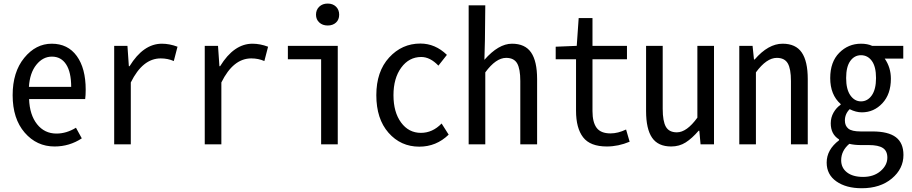

<svg xmlns="http://www.w3.org/2000/svg" viewBox="-20 -797 5034 1060"><path d="M281.2 11.7Q182.6 11.7 116.2 -64.9Q49.8 -141.6 49.8 -271.5Q49.8 -399.4 113.8 -477.5Q177.7 -555.7 265.6 -555.7Q354.5 -555.7 403.8 -487.8Q453.1 -419.9 453.1 -301.8Q453.1 -269.5 450.2 -250H140.6Q143.6 -163.1 184.6 -111.3Q225.6 -59.6 292 -59.6Q346.7 -59.6 399.4 -91.8L431.6 -33.2Q363.3 11.7 281.2 11.7ZM139.6 -317.4H373Q373 -398.4 345.2 -441.4Q317.4 -484.4 266.6 -484.4Q216.8 -484.4 180.7 -439.5Q144.5 -394.5 139.6 -317.4Z M610.4 0V-543.9H683.6L691.4 -431.6H695.3Q771.5 -555.7 874 -555.7Q916 -555.7 960 -539.1L939.5 -460Q906.2 -474.6 867.2 -474.6Q767.6 -474.6 702.1 -341.8V0Z M1110.4 0V-543.9H1183.6L1191.4 -431.6H1195.3Q1271.5 -555.7 1374 -555.7Q1416 -555.7 1460 -539.1L1439.5 -460Q1406.2 -474.6 1367.2 -474.6Q1267.6 -474.6 1202.1 -341.8V0Z M1752.9 0V-469.7H1569.3V-543.9H1844.7V0ZM1724.6 -715.8Q1724.6 -743.2 1742.7 -760.3Q1760.7 -777.3 1789.1 -777.3Q1817.4 -777.3 1835 -760.3Q1852.5 -743.2 1852.5 -715.8Q1852.5 -688.5 1835 -672.4Q1817.4 -656.2 1789.1 -656.2Q1760.7 -656.2 1742.7 -672.9Q1724.6 -689.5 1724.6 -715.8Z M2294.9 12.7Q2192.4 12.7 2125 -64Q2057.6 -140.6 2057.6 -271.5Q2057.6 -402.3 2128.4 -479.5Q2199.2 -556.6 2300.8 -556.6Q2382.8 -556.6 2447.3 -494.1L2400.4 -434.6Q2354.5 -482.4 2305.7 -482.4Q2238.3 -482.4 2195.3 -423.8Q2152.3 -365.2 2152.3 -271.5Q2152.3 -177.7 2194.3 -120.6Q2236.3 -63.5 2303.7 -63.5Q2368.2 -63.5 2418 -115.2L2457 -53.7Q2388.7 12.7 2294.9 12.7Z M2567.4 0V-767.6H2659.2L2657.2 -576.2L2654.3 -466.8Q2732.4 -555.7 2806.6 -555.7Q2878.9 -555.7 2912.1 -507.3Q2945.3 -459 2945.3 -360.4V0H2852.5V-349.6Q2852.5 -417 2835 -447.3Q2817.4 -477.5 2774.4 -477.5Q2717.8 -477.5 2659.2 -397.5V0Z M3330.1 11.7Q3238.3 11.7 3199.2 -39.1Q3160.2 -89.8 3160.2 -185.5V-469.7H3047.9V-539.1L3164.1 -543.9L3174.8 -697.3H3251V-543.9H3441.4V-469.7H3251V-183.6Q3251 -122.1 3273.9 -91.3Q3296.9 -60.5 3350.6 -60.5Q3391.6 -60.5 3436.5 -82L3456.1 -14.6Q3393.6 11.7 3330.1 11.7Z M3685.5 11.7Q3613.3 11.7 3580.1 -36.6Q3546.9 -85 3546.9 -183.6V-543.9H3638.7V-196.3Q3638.7 -127.9 3656.2 -97.2Q3673.8 -66.4 3716.8 -66.4Q3771.5 -66.4 3830.1 -147.5V-543.9H3921.9V0H3847.7L3840.8 -75.2H3836.9Q3800.8 -33.2 3765.6 -10.7Q3730.5 11.7 3685.5 11.7Z M4061.5 0V-543.9H4134.8L4142.6 -468.8H4146.5Q4221.7 -555.7 4300.8 -555.7Q4373 -555.7 4406.2 -507.3Q4439.5 -459 4439.5 -360.4V0H4346.7V-349.6Q4346.7 -417 4329.1 -447.3Q4311.5 -477.5 4268.6 -477.5Q4211.9 -477.5 4153.3 -397.5V0Z M4737.3 242.2Q4651.4 242.2 4597.7 204.6Q4543.9 167 4543.9 100.6Q4543.9 29.3 4612.3 -22.5V-27.3Q4566.4 -55.7 4566.4 -116.2Q4566.4 -148.4 4582 -175.8Q4597.7 -203.1 4621.1 -218.8V-222.7Q4563.5 -273.4 4563.5 -366.2Q4563.5 -455.1 4613.3 -505.4Q4663.1 -555.7 4733.4 -555.7Q4769.5 -555.7 4794.9 -543.9H4966.8V-473.6H4864.3Q4898.4 -424.8 4898.4 -362.3Q4898.4 -277.3 4851.6 -227.1Q4804.7 -176.8 4738.3 -176.8Q4705.1 -176.8 4670.9 -194.3Q4644.5 -168 4644.5 -131.8Q4644.5 -102.5 4663.6 -86.9Q4682.6 -71.3 4731.4 -71.3H4796.9Q4883.8 -71.3 4925.8 -39.6Q4967.8 -7.8 4967.8 58.6Q4967.8 134.8 4903.8 188.5Q4839.8 242.2 4737.3 242.2ZM4733.4 -237.3Q4769.5 -237.3 4793 -270.5Q4816.4 -303.7 4816.4 -366.2Q4816.4 -428.7 4793.5 -460.4Q4770.5 -492.2 4733.4 -492.2Q4697.3 -492.2 4674.3 -460.4Q4651.4 -428.7 4651.4 -366.2Q4651.4 -303.7 4674.8 -270.5Q4698.2 -237.3 4733.4 -237.3ZM4745.1 179.7Q4803.7 179.7 4841.3 147.5Q4878.9 115.2 4878.9 73.2Q4878.9 36.1 4854 20Q4829.1 3.9 4777.3 3.9H4733.4Q4697.3 3.9 4668.9 -2.9Q4624 35.2 4624 87.9Q4624 129.9 4656.2 154.8Q4688.5 179.7 4745.1 179.7Z"/></svg>

Font: Gen Shin Gothic Monospace Regular
Style: Regular
Weight: 400
Designer: [Source Han Sans]
Ryoko NISHIZUKA  (kana & ideographs); Paul D. Hunt (Latin, Greek & Cyrillic); Wenlong ZHANG  (bopomofo
Version: Version 1.002.20150607